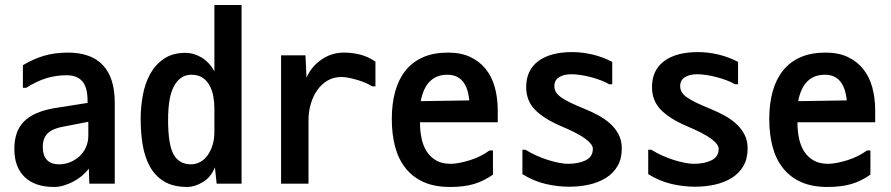

<svg xmlns="http://www.w3.org/2000/svg" viewBox="-20 -746 3540 763"><path d="M331 -262 233 -243Q191 -236 170.5 -217Q150 -198 150 -161Q150 -129 166 -111Q182 -93 215 -93Q239 -93 260 -102Q281 -111 297 -126Q313 -141 322 -162Q331 -183 331 -207ZM71 -397V-487Q115 -513 157 -525Q199 -537 250 -537Q342 -537 389 -487Q436 -437 436 -338V-16H335L333 -76Q322 -61 306.5 -48Q291 -35 272.5 -25Q254 -15 234 -9Q214 -3 195 -3Q119 -3 78 -42.5Q37 -82 37 -154Q37 -225 75.5 -263.5Q114 -302 195 -316L328 -337V-345Q328 -399 307 -423Q286 -447 244 -447Q202 -447 163.5 -435Q125 -423 84 -397Z M832 -316Q832 -340 827.5 -364Q823 -388 812.5 -407Q802 -426 784.5 -437.5Q767 -449 740 -449Q698 -449 673 -406.5Q648 -364 648 -270Q648 -171 670 -132Q692 -93 739 -93Q758 -93 775 -102Q792 -111 804.5 -128Q817 -145 824.5 -169Q832 -193 832 -222ZM718 -536Q749 -536 780 -518Q811 -500 832 -463V-726H940V-16H841L834 -81Q818 -41 785.5 -22Q753 -3 725 -3Q668 -3 632 -25Q596 -47 575.5 -84.5Q555 -122 547 -170.5Q539 -219 539 -273Q539 -320 547.5 -367Q556 -414 576.5 -451.5Q597 -489 631.5 -512.5Q666 -536 718 -536Z M1194 -526 1198 -437Q1216 -480 1256.5 -508.5Q1297 -537 1347 -537Q1380 -537 1411.5 -529Q1443 -521 1472 -501V-403H1459Q1448 -410 1433 -416.5Q1418 -423 1401 -428Q1384 -433 1367.5 -436.5Q1351 -440 1337 -440Q1306 -440 1282 -426Q1258 -412 1241 -388Q1224 -364 1215 -333Q1206 -302 1206 -269V-16H1097V-526Z M1758 -449Q1672 -449 1652 -344L1845 -347Q1835 -449 1758 -449ZM1761 -537Q1812 -537 1849 -519.5Q1886 -502 1910.5 -471.5Q1935 -441 1946.5 -398.5Q1958 -356 1958 -307V-260H1649Q1649 -225 1655.5 -195Q1662 -165 1676.5 -143Q1691 -121 1714 -108Q1737 -95 1771 -95Q1787 -95 1807 -99Q1827 -103 1848 -109.5Q1869 -116 1889 -126Q1909 -136 1925 -148H1939V-52Q1902 -26 1862.5 -14.5Q1823 -3 1769 -3Q1707 -3 1663.5 -22.5Q1620 -42 1591.5 -78Q1563 -114 1550 -163.5Q1537 -213 1537 -273Q1537 -334 1550.5 -382.5Q1564 -431 1591.5 -465.5Q1619 -500 1661 -518.5Q1703 -537 1761 -537Z M2068 -151Q2089 -138 2112.5 -127.5Q2136 -117 2158.5 -110Q2181 -103 2201.5 -99Q2222 -95 2237 -95Q2279 -95 2307.5 -109Q2336 -123 2336 -155Q2336 -172 2307 -194Q2278 -216 2209 -245Q2141 -274 2106 -310Q2071 -346 2071 -400Q2071 -467 2119 -503Q2167 -539 2254 -539Q2293 -539 2334 -529.5Q2375 -520 2413 -500V-411H2401Q2388 -419 2368.5 -426.5Q2349 -434 2328 -439.5Q2307 -445 2286.5 -448Q2266 -451 2251 -451Q2220 -451 2201.5 -439Q2183 -427 2183 -404Q2183 -390 2190 -379Q2197 -368 2211.5 -358Q2226 -348 2249 -337Q2272 -326 2304 -313Q2331 -302 2357 -288Q2383 -274 2404 -255.5Q2425 -237 2438 -212.5Q2451 -188 2451 -156Q2451 -115 2434 -86Q2417 -57 2388 -39Q2359 -21 2321.5 -12.5Q2284 -4 2242 -4Q2196 -4 2148.5 -15Q2101 -26 2056 -54V-151Z M2568 -151Q2589 -138 2612.5 -127.5Q2636 -117 2658.5 -110Q2681 -103 2701.5 -99Q2722 -95 2737 -95Q2779 -95 2807.5 -109Q2836 -123 2836 -155Q2836 -172 2807 -194Q2778 -216 2709 -245Q2641 -274 2606 -310Q2571 -346 2571 -400Q2571 -467 2619 -503Q2667 -539 2754 -539Q2793 -539 2834 -529.5Q2875 -520 2913 -500V-411H2901Q2888 -419 2868.5 -426.5Q2849 -434 2828 -439.5Q2807 -445 2786.5 -448Q2766 -451 2751 -451Q2720 -451 2701.5 -439Q2683 -427 2683 -404Q2683 -390 2690 -379Q2697 -368 2711.5 -358Q2726 -348 2749 -337Q2772 -326 2804 -313Q2831 -302 2857 -288Q2883 -274 2904 -255.5Q2925 -237 2938 -212.5Q2951 -188 2951 -156Q2951 -115 2934 -86Q2917 -57 2888 -39Q2859 -21 2821.5 -12.5Q2784 -4 2742 -4Q2696 -4 2648.5 -15Q2601 -26 2556 -54V-151Z M3258 -449Q3172 -449 3152 -344L3345 -347Q3335 -449 3258 -449ZM3261 -537Q3312 -537 3349 -519.5Q3386 -502 3410.5 -471.5Q3435 -441 3446.5 -398.5Q3458 -356 3458 -307V-260H3149Q3149 -225 3155.5 -195Q3162 -165 3176.5 -143Q3191 -121 3214 -108Q3237 -95 3271 -95Q3287 -95 3307 -99Q3327 -103 3348 -109.5Q3369 -116 3389 -126Q3409 -136 3425 -148H3439V-52Q3402 -26 3362.5 -14.5Q3323 -3 3269 -3Q3207 -3 3163.5 -22.5Q3120 -42 3091.5 -78Q3063 -114 3050 -163.5Q3037 -213 3037 -273Q3037 -334 3050.5 -382.5Q3064 -431 3091.5 -465.5Q3119 -500 3161 -518.5Q3203 -537 3261 -537Z"/></svg>

Font: D2Coding
Style: Bold
Weight: 700
Monospace: yes
Designer: Yong-Rak Park; Jeong-Hwan Yoon; Sang-Min Lee;
Foundry: NHN Corporation
Version: Version 1.3.2; Build 20180524